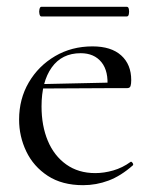

<svg xmlns="http://www.w3.org/2000/svg" viewBox="-20 -531 448 563"><path d="M223.8 12Q162 12 120.1 -15.4Q78.2 -42.8 57.1 -86.9Q36 -131 36 -180.2Q36 -240.8 64.4 -289.3Q92.8 -337.8 141.5 -366.4Q190.2 -395 251.2 -395Q306 -395 335.4 -368.5Q364.8 -342 364.8 -296Q364.8 -285 362.8 -278.8Q360.8 -272.6 353 -272.6H294.6Q299 -322 277.6 -348.5Q256.2 -375 216.6 -375Q161.4 -375 131.6 -333.1Q101.8 -291.2 101.8 -219Q101.8 -162.2 120.2 -118.2Q138.6 -74.2 174.2 -48.8Q209.8 -23.4 259.4 -23.4Q285 -23.4 312.1 -31.2Q339.2 -39 362.8 -56.2Q364.8 -58.2 368.3 -53.8Q371.8 -49.4 369.8 -46.4Q334.4 -15 298.3 -1.5Q262.2 12 223.8 12ZM84.4 -271.4 83.4 -284 311.2 -289V-272.6ZM101 -482.8Q97.4 -482.8 95.7 -489.9Q94 -497 95.7 -504Q97.4 -511 101 -511H352Q356.6 -511 357.9 -504Q359.2 -497 357.9 -489.9Q356.6 -482.8 352 -482.8Z"/></svg>

Font: Cormorant Light
Style: Regular
Weight: 300
Designer: Christian Thalmann (Catharsis Fonts)
Foundry: Catharsis Fonts
Version: Version 4.000